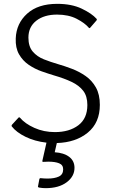

<svg xmlns="http://www.w3.org/2000/svg" viewBox="-20 -810 590 1000"><path d="M76 -197Q80 -201 84 -197Q110 -166 159 -144Q208 -122 266 -122Q341 -122 388 -157.5Q435 -193 435 -263Q435 -309 413.5 -337Q392 -365 353 -383.5Q314 -402 262 -417Q232 -426 196.5 -438.5Q161 -451 129.5 -472.5Q98 -494 79 -527.5Q60 -561 62 -610Q65 -688 121.5 -739Q178 -790 278 -790Q353 -790 405.5 -765Q458 -740 483 -712Q486 -709 483 -704L450 -666Q447 -661 442 -666Q422 -690 379.5 -712Q337 -734 277 -734Q210 -734 169 -702Q128 -670 128 -614Q128 -568 150.5 -541.5Q173 -515 208.5 -501Q244 -487 282 -476Q317 -466 355 -451.5Q393 -437 426 -414Q459 -391 479.5 -354.5Q500 -318 500 -264Q500 -171 437.5 -119.5Q375 -68 276 -65L265 -17Q313 -14 340.5 7Q368 28 368 64Q368 109 327 139.5Q286 170 218 170Q201 170 184 167Q176 165 178 160L185 123Q187 117 192 118Q201 119 210.5 119.5Q220 120 228 120Q264 120 286.5 109.5Q309 99 309 72Q309 49 288 40.5Q267 32 232 32Q226 32 220 32.5Q214 33 207 33Q199 35 201 26L222 -67Q161 -74 113 -97.5Q65 -121 41 -152Q39 -155 42 -160Z"/></svg>

Font: Gowun Dodum
Style: Regular
Weight: 400
Designer: Yanghee Ryu
Foundry: Yanghee Ryu
Version: Version 2.000